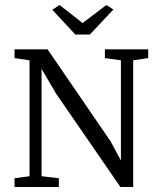

<svg xmlns="http://www.w3.org/2000/svg" viewBox="-20 -747 631 767"><path d="M281 -609 189 -708 218 -727 310 -655 405 -727 433 -709 339 -609ZM38 0V-35L98 -43V-506L38 -515V-550H170L422 -182L463 -106V-506L399 -515V-550H572V-515L512 -506V0H461L204 -373L146 -472V-43L215 -35V0Z"/></svg>

Font: Aikya
Style: Regular
Weight: 400
Designer: Neelakash Kshetrimayum (Latin subset based on Merriweather by Eben Sorkin)
Foundry: Brand New Type
Version: Version 1.00 b005